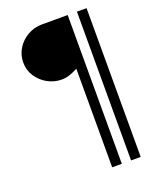

<svg xmlns="http://www.w3.org/2000/svg" viewBox="-141 -780 736 917"><g transform="rotate(-20 226.5 -322.0)"><path d="M268 56V-445Q247 -434 227 -427Q207 -420 186 -420Q148 -420 114.5 -438.5Q81 -457 60.5 -488.5Q40 -520 40 -559Q40 -598 60 -630Q80 -662 113.5 -681Q147 -700 186 -700H317V56ZM364 56V-700H413V56Z"/></g></svg>

Font: Kulim Park ExtraLight
Style: Regular
Weight: 275
Designer: Noponies / Dale Sattler
Foundry: Noponies
Version: Version 1.000; ttfautohint (v1.8.3)